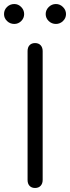

<svg xmlns="http://www.w3.org/2000/svg" viewBox="-26 -924 348 954"><path d="M111 -30V-670Q111 -689 121 -699.5Q131 -710 148 -710Q166 -710 176 -699Q186 -688 186 -670V-30Q186 -12 176 -1Q166 10 148 10Q131 10 121 -0.5Q111 -11 111 -30ZM-6 -854Q-6 -875 9 -889.5Q24 -904 45 -904Q65 -904 79.5 -889Q94 -874 94 -854Q94 -834 79.5 -819.5Q65 -805 45 -805Q24 -805 9 -819.5Q-6 -834 -6 -854ZM201 -854Q201 -874 216 -889Q231 -904 252 -904Q272 -904 287 -889Q302 -874 302 -854Q302 -834 287 -819.5Q272 -805 252 -805Q231 -805 216 -819.5Q201 -834 201 -854Z"/></svg>

Font: Kodchasan
Style: Regular
Weight: 400
Version: Version 1.000; ttfautohint (v1.6)